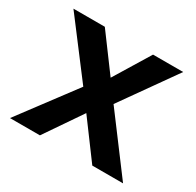

<svg xmlns="http://www.w3.org/2000/svg" viewBox="-120 -663 818 800"><g transform="rotate(30 288.5 -263.5)"><path d="M413 0 262 -204 235 -241 18 -527H169L317 -327L346 -287L561 0ZM17 0 226 -279 295 -196 161 0ZM347 -246 280 -329 401 -527H546Z"/></g></svg>

Font: Readex Pro Medium
Style: Regular
Weight: 500
Designer: Bonnie Shaver-Troup, Thomas Jockin
Foundry: Lexend
Version: Version 1.204